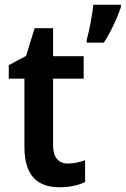

<svg xmlns="http://www.w3.org/2000/svg" viewBox="-20 -780 530 810"><path d="M490 -750V-760H374C370 -720 356 -647 346 -613V-600H418C448 -646 476 -707 490 -750ZM266 -90C227 -90 204 -116 204 -167V-448H333V-543H204V-661H126L90 -544L17 -505V-448H83V-161C83 -34 142 10 232 10C275 10 312 1 339 -12V-104C317 -96 291 -90 266 -90Z"/></svg>

Font: Noto Sans Myanmar UI SemiCondensed SemiBold
Style: Regular
Weight: 600
Width: 4
Designer: Monotype Design Team
Foundry: Monotype Imaging Inc.
Version: Version 2.103